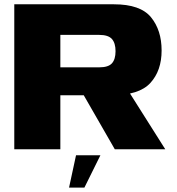

<svg xmlns="http://www.w3.org/2000/svg" viewBox="-20 -695 826 894"><path d="M46.5 0H261V-251.5H500Q628 -251.5 680.2 -308.8Q732.5 -366 732.5 -460Q732.5 -554.5 683 -614.8Q633.5 -675 510.5 -675H46.5ZM514.5 0H749.5L547.5 -319.5L334 -314ZM261 -381.5V-532.5H442.5Q484 -532.5 501 -513.5Q518 -494.5 518 -456.5Q518 -419 501.2 -400.2Q484.5 -381.5 442.5 -381.5ZM301.5 178.5H373L447.5 28H334Z"/></svg>

Font: Anybody SemiExpanded ExtraBold
Style: Regular
Weight: 800
Width: 6
Version: Version 1.113;gftools[0.9.25]